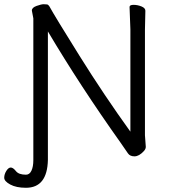

<svg xmlns="http://www.w3.org/2000/svg" viewBox="-52 -728 810 910"><path d="M175 30Q172 162 71 162Q25 162 -3.5 146.5Q-32 131 -32 114.5Q-32 98 -22 82Q-12 66 -1 66Q10 66 23.5 83Q37 100 71 100Q88 100 97 81Q106 62 106 31V-641L99 -678Q99 -692 121.5 -700Q144 -708 154.5 -708Q165 -708 171 -707Q177 -706 182 -698Q207 -652 324.5 -464Q442 -276 566 -104V-589L562 -695Q562 -705 581 -705Q600 -705 618.5 -697.5Q637 -690 637 -677L635 -588V-87L639 -32Q639 -22 630 -12Q607 13 585.5 13Q564 13 554.5 -1Q545 -15 520 -51Q328 -321 175 -579Z"/></svg>

Font: LXGW WenKai Lite
Style: Regular
Weight: 400
Designer: LXGW / Fontworks Inc.
Foundry: LXGW / Fontworks Inc.
Version: Version 1.511; March 25, 2025